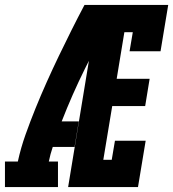

<svg xmlns="http://www.w3.org/2000/svg" viewBox="-62 -755 699 775"><path d="M-42 0V-103H10Q22 -158 41 -211.5Q60 -265 81.5 -318Q103 -371 126.5 -423.5Q150 -476 175 -528Q200 -580 226 -632Q252 -684 279 -735H334L331 -712L388 -687Q333 -583 281 -478Q229 -373 187 -265H256L239 -162H151Q146 -147 142 -132.5Q138 -118 135 -103H172V0ZM213 0 334 -735H617L586 -548H461L474 -625H440L409 -437H542L524 -327H391L355 -110H389L402 -187H526L495 0Z"/></svg>

Font: Iosevka Curly Slab XBdExObl
Style: Regular
Weight: 800
Width: 7
Italic angle: -9°
Monospace: yes
Designer: Belleve Invis
Foundry: Belleve Invis
Version: Version 11.1.0; ttfautohint (v1.8.3)